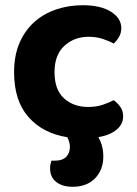

<svg xmlns="http://www.w3.org/2000/svg" viewBox="-20 -516 527 736"><path d="M319 -375Q265 -375 227 -340.5Q189 -306 189 -239Q189 -172 225.5 -139Q262 -106 318 -106Q350 -106 374.5 -114.5Q399 -123 416 -132Q433 -119 442.5 -104.5Q452 -90 452 -69Q452 -40 427 -19Q402 2 357 10Q376 42 376 84Q376 135 344.5 167.5Q313 200 258 200Q219 200 195.5 181.5Q172 163 172 129Q172 115 177 100H188Q220 100 234 85Q248 70 248 47Q248 39 245.5 29Q243 19 238 10Q144 -5 89 -67.5Q34 -130 34 -239Q34 -304 55 -352Q76 -400 112 -432Q148 -464 196 -480Q244 -496 297 -496Q366 -496 405.5 -471Q445 -446 445 -408Q445 -390 436.5 -375Q428 -360 416 -349Q398 -359 373.5 -367Q349 -375 319 -375Z"/></svg>

Font: Baloo Thambi 2
Style: Bold
Weight: 700
Designer: Aadarsh Rajan and Ek Type
Foundry: Ek Type
Version: Version 1.640;hotconv 1.0.111;makeotfexe 2.5.65597; ttfautoh